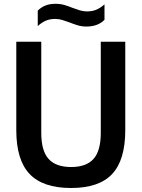

<svg xmlns="http://www.w3.org/2000/svg" viewBox="-20 -954 726 984"><path d="M344.5 9.5Q200 9.5 131.8 -62.2Q63.5 -134 63.5 -287V-740H191.5V-273Q191.5 -181 229 -139.5Q266.5 -98 344.5 -98Q422 -98 459.2 -139.5Q496.5 -181 496.5 -273V-740H622V-287Q622 -134 554.8 -62.2Q487.5 9.5 344.5 9.5ZM423.5 -818Q399 -818 377.5 -824.5Q356 -831 336.5 -839Q318.5 -845.5 300.5 -851.2Q282.5 -857 263.5 -857Q235.5 -857 214.8 -848Q194 -839 173.5 -820.5V-899.5Q191 -917 213 -925.8Q235 -934.5 265.5 -934.5Q290 -934.5 311.5 -928Q333 -921.5 352.5 -913.5Q370.5 -907 388.5 -901.2Q406.5 -895.5 425.5 -895.5Q453.5 -895.5 474.2 -904.5Q495 -913.5 515.5 -931.5V-852.5Q481.5 -818 423.5 -818Z"/></svg>

Font: Encode Sans SemiCondensed SemiCondensed SemiBold
Style: Regular
Weight: 600
Width: 4
Designer: Multiple Designers
Foundry: Impallari Type
Version: Version 3.000; ttfautohint (v1.8.3) -l 8 -r 50 -G 200 -x 14 